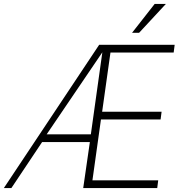

<svg xmlns="http://www.w3.org/2000/svg" viewBox="-56 -949 920 969"><path d="M-36.5 0 444.5 -723H825.5L820.5 -684H501.5L459.5 -385H759.5L754.5 -346H453.5L410.5 -39H742.5L737.5 0H364L397.5 -232H156.5L1.5 0ZM179.5 -271H402.5L460.5 -685ZM610.5 -783.5 724.5 -929H781L646 -783.5Z"/></svg>

Font: Public Sans Thin
Style: Italic
Weight: 100
Italic angle: -8°
Designer: The Public Sans project authors (U.S. Web Design System). Libre Franklin designed by Pablo Impallari and Rodrigo Fuenzal
Version: Version 2.000